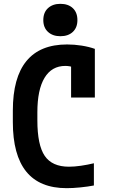

<svg xmlns="http://www.w3.org/2000/svg" viewBox="-20 -972 590 1002"><path d="M328 10Q187 10 117 -76.5Q47 -163 47 -335V-395Q47 -567 118 -653.5Q189 -740 330 -740Q368 -740 406 -734Q444 -728 475 -717V-463H351V-694L405 -598Q365 -628 321 -628Q250 -628 212.5 -566Q175 -504 175 -386V-344Q175 -215 213.5 -158.5Q252 -102 340 -102Q368 -102 402.5 -107Q437 -112 470 -120V-4Q439 2 399.5 6Q360 10 328 10ZM295 -783Q255 -783 230.5 -805.5Q206 -828 206 -867Q206 -907 230.5 -929.5Q255 -952 295 -952Q336 -952 360 -929.5Q384 -907 384 -867Q384 -828 360 -805.5Q336 -783 295 -783Z"/></svg>

Font: M PLUS Code Latin SemiExpanded SemiBold
Style: Regular
Weight: 600
Width: 6
Designer: Coji Morishita
Foundry: UNDERFOREST DESIGN
Version: Version 1.002; ttfautohint (v1.8.3)